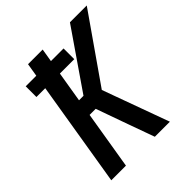

<svg xmlns="http://www.w3.org/2000/svg" viewBox="-200 -868 1001 1001"><g transform="rotate(-45 300.0 -367.5)"><path d="M46 0 142 -583H77V-662H155L167 -735H275L263 -662H356V-583H250L222 -414H255L476 -735H600L344 -368L478 0H367L314 -147L252 -321H207L154 0Z"/></g></svg>

Font: Iosevka Curly SmBdExObl
Style: Regular
Weight: 600
Width: 7
Italic angle: -9°
Monospace: yes
Designer: Belleve Invis
Foundry: Belleve Invis
Version: Version 11.1.0; ttfautohint (v1.8.3)